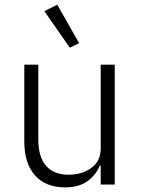

<svg xmlns="http://www.w3.org/2000/svg" viewBox="-20 -790 603 822"><path d="M278.8 -585.9 169.9 -742.2 225.1 -770 318.8 -605ZM257.8 12.2Q175.8 12.2 129.9 -39.1Q84 -90.3 84 -184.1V-513.2H144V-193.8Q144 -118.2 177.2 -80.1Q210.4 -42 273.9 -42Q330.6 -42 370.8 -71Q411.1 -100.1 411.1 -153.8V-513.2H471.2V0H411.1V-81.1H407.2Q390.6 -40.5 354.2 -14.2Q317.9 12.2 257.8 12.2Z"/></svg>

Font: Anuphan Light
Style: Regular
Weight: 300
Designer: Mike Abbink, Paul van der Laan, Pieter van Rosmalen, Mint Tantisuwanna
Foundry: Bold Monday; Cadson Demak
Version: Version 3.002;hotconv 1.0.109;makeotfexe 2.5.65596